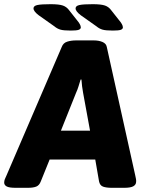

<svg xmlns="http://www.w3.org/2000/svg" viewBox="-53 -895 686 917"><path d="M22 2Q-9 2 -21 -4.5Q-33 -11 -33 -23Q-33 -31 -30 -39Q-27 -47 -22 -57L242 -671Q249 -690 268 -696Q287 -702 310 -702H395Q419 -702 436.5 -694.5Q454 -687 457 -671L593 -57Q595 -49 596.5 -40Q598 -31 597 -25Q596 -12 583 -5Q570 2 540 2H481Q455 2 439.5 -3.5Q424 -9 420 -29L402 -133H184L142 -29Q135 -10 120.5 -4Q106 2 80 2ZM310 -451 238 -271H377L344 -451Q341 -467 339 -483Q337 -499 336 -515H332Q327 -499 322 -482.5Q317 -466 310 -451ZM285 -749Q251 -749 235.5 -753.5Q220 -758 207 -769L132 -822Q107 -841 107 -855Q107 -867 125.5 -871Q144 -875 189 -875Q229 -875 247.5 -868.5Q266 -862 278 -845L323 -788Q329 -779 331 -773.5Q333 -768 333 -765Q333 -756 322.5 -752.5Q312 -749 285 -749ZM486 -749Q452 -749 436.5 -753.5Q421 -758 408 -769L333 -822Q308 -841 308 -855Q308 -867 326.5 -871Q345 -875 390 -875Q430 -875 448.5 -868.5Q467 -862 479 -845L524 -788Q530 -779 532 -773.5Q534 -768 534 -765Q534 -756 523.5 -752.5Q513 -749 486 -749Z"/></svg>

Font: Asap ExtraBold
Style: Italic
Weight: 800
Italic angle: -6°
Designer: Pablo Cosgaya
Foundry: Omnibus-Type
Version: Version 3.001; ttfautohint (v1.8.4.7-5d5b)